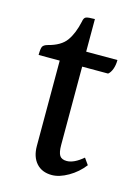

<svg xmlns="http://www.w3.org/2000/svg" viewBox="-95 -626 498 694"><g transform="rotate(15 154.0 -279.5)"><path d="M89 -75V-394H10Q10 -418 14 -425.5Q18 -433 32 -437Q80 -449 100 -477Q120 -505 130 -551Q132 -565 139.5 -568.5Q147 -572 173 -572V-450H290Q290 -431 284.5 -416Q279 -401 270 -394H173V-101Q173 -73 180.5 -61.5Q188 -50 207 -50Q234 -50 268 -79L285 -55Q262 -25 229 -6Q196 13 168 13Q131 13 110 -10.5Q89 -34 89 -75Z"/></g></svg>

Font: Kurale
Style: Regular
Weight: 400
Designer: Eduardo Rodriguez Tunni
Foundry: Eduardo Rodriguez Tunni
Version: Version 2.000